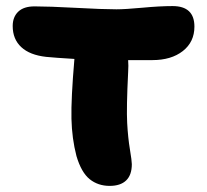

<svg xmlns="http://www.w3.org/2000/svg" viewBox="-20 -628 685 635"><path d="M342.8 -13.2Q304.2 -13.2 276.6 -35.4Q249 -57.6 232.9 -111.8Q217.8 -169.9 216.3 -235.4Q214.8 -300.8 226.1 -433.1Q161.6 -437 132.8 -439.9Q78.6 -445.8 50.3 -472.2Q22 -498.5 22 -542Q22 -571.8 40.3 -589.4Q58.6 -606.9 94.2 -606.9Q141.6 -606.9 230.7 -602.1Q319.8 -597.2 365.2 -597.2Q393.6 -597.2 451.2 -602.5Q508.8 -607.9 550.8 -607.9Q623 -607.9 623 -540Q623 -489.3 584.7 -459.2Q546.4 -429.2 483.9 -429.2H403.8Q405.3 -411.1 403.8 -389.2Q397.9 -271 400.6 -221.4Q403.3 -171.9 409.7 -133.8Q416 -95.7 416 -85Q416 -49.3 397.2 -31.2Q378.4 -13.2 342.8 -13.2Z"/></svg>

Font: Shantell Sans Irregular Bouncy
Style: Regular
Weight: 800
Designer: Stephen Nixon, Anya Danilova, Shantell Martin
Foundry: Arrow Type
Version: Version 1.006;[9816181b4]